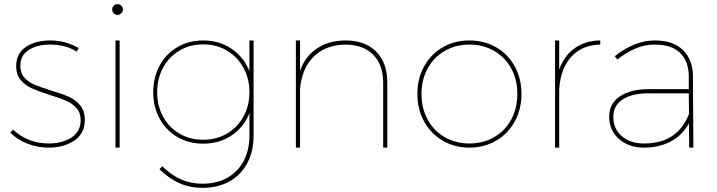

<svg xmlns="http://www.w3.org/2000/svg" viewBox="-20 -712 3457 926"><path d="M223 -497Q159 -497 118.5 -471Q78 -445 78 -395Q78 -360 97.5 -338Q117 -316 145.5 -304Q174 -292 225 -276Q279 -260 311.5 -245.5Q344 -231 366.5 -204Q389 -177 389 -134Q389 -68 338.5 -34Q288 0 215 0Q161 0 112.5 -19Q64 -38 30 -72L43 -87Q76 -55 120 -37.5Q164 -20 215 -20Q281 -20 325 -49Q369 -78 369 -133Q369 -168 349 -190.5Q329 -213 299.5 -226Q270 -239 220 -254Q167 -271 134.5 -285.5Q102 -300 80 -326Q58 -352 58 -393Q58 -454 104.5 -485.5Q151 -517 222 -517Q296 -517 360 -480L350 -463Q297 -497 223 -497Z M573 -666Q573 -656 565 -648Q557 -640 547 -640Q536 -640 528.5 -648Q521 -656 521 -666Q521 -677 528.5 -684.5Q536 -692 547 -692Q557 -692 565 -684.5Q573 -677 573 -666ZM537 -517H557V0H537Z M1203 -517V-58Q1203 18 1172.5 75Q1142 132 1086.5 163Q1031 194 957 194Q896 194 845.5 171.5Q795 149 749 104L763 90Q805 132 852.5 153Q900 174 957 174Q1025 174 1076 145.5Q1127 117 1155 64.5Q1183 12 1183 -58V-166Q1156 -98 1096.5 -58.5Q1037 -19 960 -19Q891 -19 836 -51Q781 -83 750 -139.5Q719 -196 719 -267Q719 -339 750 -396Q781 -453 836 -485Q891 -517 960 -517Q1037 -517 1096.5 -477Q1156 -437 1183 -369V-517ZM1183 -267Q1183 -333 1154 -385.5Q1125 -438 1074.5 -468Q1024 -498 960 -498Q896 -498 845.5 -468Q795 -438 766.5 -385.5Q738 -333 738 -267Q738 -202 766.5 -149.5Q795 -97 845.5 -67.5Q896 -38 960 -38Q1024 -38 1074.5 -67.5Q1125 -97 1154 -149.5Q1183 -202 1183 -267Z M1848 -313V0H1828V-313Q1828 -400 1779.5 -448.5Q1731 -497 1645 -497Q1549 -495 1492 -438Q1435 -381 1427 -281V0H1407V-517H1427V-371Q1452 -440 1508 -478Q1564 -516 1645 -517Q1741 -517 1794.5 -463Q1848 -409 1848 -313Z M2495 -259Q2495 -185 2462.5 -126Q2430 -67 2372.5 -33.5Q2315 0 2244 0Q2173 0 2115.5 -33.5Q2058 -67 2025.5 -126Q1993 -185 1993 -259Q1993 -333 2025.5 -392Q2058 -451 2115.5 -484Q2173 -517 2244 -517Q2315 -517 2372.5 -484Q2430 -451 2462.5 -392Q2495 -333 2495 -259ZM2013 -259Q2013 -190 2042.5 -135.5Q2072 -81 2125 -50.5Q2178 -20 2244 -20Q2310 -20 2363 -50.5Q2416 -81 2445.5 -135.5Q2475 -190 2475 -259Q2475 -328 2445.5 -382Q2416 -436 2363 -466.5Q2310 -497 2244 -497Q2178 -497 2125 -466.5Q2072 -436 2042.5 -382Q2013 -328 2013 -259Z M2875 -517V-497Q2787 -495 2735.5 -438.5Q2684 -382 2677 -283V0H2657V-517H2677V-376Q2700 -442 2751 -479Q2802 -516 2875 -517Z M3304 0 3303 -117Q3269 -58 3213.5 -29Q3158 0 3086 0Q3012 0 2965 -42Q2918 -84 2918 -149Q2918 -212 2969.5 -247Q3021 -282 3110 -282H3302V-345Q3301 -418 3259.5 -457.5Q3218 -497 3138 -497Q3089 -497 3045.5 -478.5Q3002 -460 2957 -425L2945 -441Q3041 -517 3138 -517Q3226 -517 3273.5 -471Q3321 -425 3322 -345L3324 0ZM3303 -162 3302 -262H3110Q3028 -262 2983 -232.5Q2938 -203 2938 -149Q2938 -91 2978.5 -55.5Q3019 -20 3087 -20Q3165 -20 3219 -54Q3273 -88 3303 -162Z"/></svg>

Font: TypoPRO Montserrat
Style: Regular
Weight: 250
Designer: Julieta Ulanovsky
Foundry: Julieta Ulanovsky
Version: Version 6.001